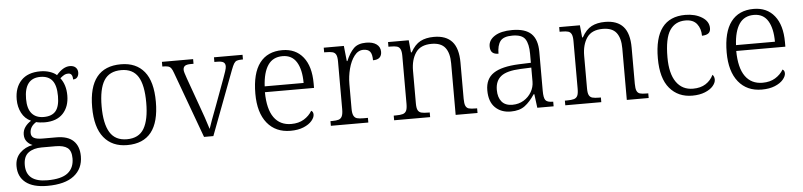

<svg xmlns="http://www.w3.org/2000/svg" viewBox="-46 -817 5485 1312"><g transform="rotate(-5 2696.0 -161.0)"><path d="M35 88Q35 32 70.5 -3Q106 -38 157 -47Q134 -56 118.5 -75Q103 -94 103 -123Q103 -151 119 -174Q135 -197 161 -213Q119 -232 97.5 -273.5Q76 -315 76 -366Q76 -448 121.5 -496Q167 -544 253 -544Q288 -544 318 -534Q348 -524 365 -508Q411 -562 457 -562Q483 -562 497 -548.5Q511 -535 511 -514Q511 -494 501 -481.5Q491 -469 472 -469Q472 -512 442 -512Q426 -512 414.5 -505.5Q403 -499 386 -485Q423 -437 423 -364Q423 -287 379.5 -240.5Q336 -194 253 -194Q239 -194 221.5 -196Q204 -198 195 -201Q151 -174 151 -130Q151 -106 170 -95.5Q189 -85 230 -85H323Q402 -85 440.5 -47.5Q479 -10 479 58Q479 143 417 191.5Q355 240 234 240Q136 240 85.5 200Q35 160 35 88ZM359 -365Q359 -438 332 -472Q305 -506 250 -506Q140 -506 140 -364Q140 -297 168.5 -264Q197 -231 250 -231Q306 -231 332.5 -262.5Q359 -294 359 -365ZM421 68Q421 16 394.5 -4.5Q368 -25 312 -25H217Q161 -25 126.5 0.5Q92 26 92 85Q92 202 237 202Q334 202 377.5 167.5Q421 133 421 68Z M585 -268Q585 -544 806 -544Q910 -544 966 -475.5Q1022 -407 1022 -268Q1022 10 802 10Q699 10 642 -60Q585 -130 585 -268ZM956 -268Q956 -389 920 -446.5Q884 -504 805 -504Q723 -504 686.5 -446Q650 -388 650 -268Q650 -150 686.5 -90Q723 -30 803 -30Q885 -30 920.5 -90Q956 -150 956 -268Z M1163 -453Q1155 -476 1147 -486.5Q1139 -497 1126 -500.5Q1113 -504 1087 -504V-536H1301V-504H1283Q1254 -504 1242 -495.5Q1230 -487 1230 -468Q1230 -455 1247 -408L1318 -210Q1346 -135 1372 -51Q1385 -92 1429 -207L1495 -386Q1505 -413 1512 -434.5Q1519 -456 1519 -468Q1519 -487 1506.5 -495.5Q1494 -504 1462 -504H1444V-536H1640V-504H1632Q1609 -504 1597.5 -499.5Q1586 -495 1578 -482Q1570 -469 1559 -440L1393 0H1329Z M1704 -263Q1704 -403 1757.5 -473.5Q1811 -544 1913 -544Q2004 -544 2055.5 -480Q2107 -416 2107 -299V-268H1770Q1771 -152 1812.5 -94Q1854 -36 1931 -36Q1982 -36 2018 -58Q2054 -80 2074 -114Q2088 -107 2088 -87Q2088 -67 2068.5 -44Q2049 -21 2011.5 -5.5Q1974 10 1922 10Q1820 10 1762 -61.5Q1704 -133 1704 -263ZM2039 -308Q2039 -399 2007.5 -451Q1976 -503 1911 -503Q1845 -503 1811 -453Q1777 -403 1772 -308Z M2199 -32H2211Q2240 -32 2255.5 -37Q2271 -42 2278.5 -58Q2286 -74 2286 -107V-433Q2286 -465 2278.5 -480Q2271 -495 2254.5 -499.5Q2238 -504 2206 -504H2197V-536H2335L2346 -431H2350Q2373 -486 2402.5 -515.5Q2432 -545 2488 -545Q2534 -545 2559.5 -526Q2585 -507 2585 -474Q2585 -449 2570.5 -435Q2556 -421 2525 -421Q2525 -463 2511 -480.5Q2497 -498 2465 -498Q2429 -498 2403 -464Q2377 -430 2363.5 -378Q2350 -326 2350 -274V-104Q2350 -72 2358 -56.5Q2366 -41 2381 -36.5Q2396 -32 2425 -32H2456V0H2199Z M2633 -32H2647Q2679 -32 2695.5 -37Q2712 -42 2719.5 -57Q2727 -72 2727 -105V-433Q2727 -464 2719.5 -479.5Q2712 -495 2696.5 -499.5Q2681 -504 2653 -504H2638V-536H2780L2788 -452H2793Q2822 -504 2860 -524Q2898 -544 2953 -544Q3036 -544 3077.5 -497.5Q3119 -451 3119 -353V-105Q3119 -72 3126 -56.5Q3133 -41 3148 -36.5Q3163 -32 3195 -32H3205V0H3055V-354Q3055 -424 3026.5 -461Q2998 -498 2933 -498Q2857 -498 2824 -449.5Q2791 -401 2791 -326V-102Q2791 -70 2798.5 -55.5Q2806 -41 2822 -36.5Q2838 -32 2870 -32H2880V0H2633Z M3285 -148Q3285 -227 3341 -264.5Q3397 -302 3515 -307L3598 -310V-372Q3598 -439 3576 -472.5Q3554 -506 3488 -506Q3427 -506 3405 -477Q3383 -448 3383 -391Q3355 -391 3341 -404Q3327 -417 3327 -446Q3327 -489 3370 -516.5Q3413 -544 3490 -544Q3579 -544 3620.5 -504Q3662 -464 3662 -379V-112Q3662 -64 3674 -48Q3686 -32 3723 -32H3727V0H3615L3603 -94H3598Q3566 -45 3529.5 -17.5Q3493 10 3433 10Q3367 10 3326 -30Q3285 -70 3285 -148ZM3598 -181V-277L3524 -274Q3429 -270 3389.5 -238.5Q3350 -207 3350 -145Q3350 -94 3374.5 -64.5Q3399 -35 3448 -35Q3491 -35 3525 -55.5Q3559 -76 3578.5 -109.5Q3598 -143 3598 -181Z M3807 -32H3821Q3853 -32 3869.5 -37Q3886 -42 3893.5 -57Q3901 -72 3901 -105V-433Q3901 -464 3893.5 -479.5Q3886 -495 3870.5 -499.5Q3855 -504 3827 -504H3812V-536H3954L3962 -452H3967Q3996 -504 4034 -524Q4072 -544 4127 -544Q4210 -544 4251.5 -497.5Q4293 -451 4293 -353V-105Q4293 -72 4300 -56.5Q4307 -41 4322 -36.5Q4337 -32 4369 -32H4379V0H4229V-354Q4229 -424 4200.5 -461Q4172 -498 4107 -498Q4031 -498 3998 -449.5Q3965 -401 3965 -326V-102Q3965 -70 3972.5 -55.5Q3980 -41 3996 -36.5Q4012 -32 4044 -32H4054V0H3807Z M4465 -264Q4465 -544 4677 -544Q4744 -544 4791 -515Q4838 -486 4838 -439Q4838 -415 4823.5 -404Q4809 -393 4779 -392Q4779 -441 4753.5 -473.5Q4728 -506 4675 -506Q4605 -506 4568 -451Q4531 -396 4531 -265Q4531 -154 4572 -95.5Q4613 -37 4687 -37Q4739 -37 4774 -59.5Q4809 -82 4827 -120Q4840 -108 4840 -86Q4840 -65 4821 -42.5Q4802 -20 4765 -5Q4728 10 4678 10Q4581 10 4523 -58.5Q4465 -127 4465 -264Z M4937 -263Q4937 -403 4990.5 -473.5Q5044 -544 5146 -544Q5237 -544 5288.5 -480Q5340 -416 5340 -299V-268H5003Q5004 -152 5045.5 -94Q5087 -36 5164 -36Q5215 -36 5251 -58Q5287 -80 5307 -114Q5321 -107 5321 -87Q5321 -67 5301.5 -44Q5282 -21 5244.5 -5.5Q5207 10 5155 10Q5053 10 4995 -61.5Q4937 -133 4937 -263ZM5272 -308Q5272 -399 5240.5 -451Q5209 -503 5144 -503Q5078 -503 5044 -453Q5010 -403 5005 -308Z"/></g></svg>

Font: Noto Serif Light
Style: Regular
Weight: 300
Designer: Monotype Design Team
Foundry: Monotype Imaging Inc.
Version: Version 1.001